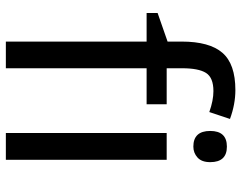

<svg xmlns="http://www.w3.org/2000/svg" viewBox="-102 -702 805 640"><g transform="rotate(90 300.0 -382.5)"><path d="M328.1 -469.2H208V0H119.1V-469.2H23.9V-505.9L119.1 -539.1V-585.9Q119.1 -678.7 156.5 -721.9Q193.8 -765.1 280.8 -765.1Q328.1 -765.1 377 -747.1L354 -678.2Q315.4 -691.9 284.2 -691.9Q239.3 -691.9 223.6 -667.2Q208 -642.6 208 -586.9V-536.1H328.1ZM469.2 -736.8Q521 -736.8 521 -681.2Q521 -652.8 505.6 -638.9Q490.2 -625 469.2 -625Q417 -625 417 -681.2Q417 -736.8 469.2 -736.8ZM513.2 0H423.8V-536.1H513.2Z"/></g></svg>

Font: Noto Mono
Style: Regular
Weight: 400
Designer: Monotype Design Team
Foundry: Monotype Imaging Inc.
Version: Version 1.00